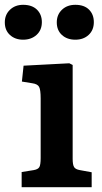

<svg xmlns="http://www.w3.org/2000/svg" viewBox="-53 -778 425 798"><path d="M37 0V-63L87 -71Q105 -74 110.5 -83.5Q116 -93 116 -121V-369Q116 -405 109.5 -417Q103 -429 81 -432L38 -439L45 -505L235 -515L249 -508V-118Q249 -93 255 -83.5Q261 -74 279 -71L328 -62V0ZM260 -613Q226 -613 204.5 -632.5Q183 -652 183 -685Q183 -717 204.5 -737.5Q226 -758 260 -758Q297 -758 317 -738Q337 -718 337 -686Q337 -653 315.5 -633Q294 -613 260 -613ZM43 -613Q10 -613 -11.5 -632.5Q-33 -652 -33 -685Q-33 -717 -11.5 -737.5Q10 -758 43 -758Q80 -758 100.5 -738Q121 -718 121 -686Q121 -653 99 -633Q77 -613 43 -613Z"/></svg>

Font: Literata SemiBold
Style: Regular
Weight: 600
Designer: Latin by Veronika Burian and Jose Scaglione. Greek by Irene Vlachou. Cyrillic by Vera Evstafieva.
Foundry: TypeTogether
Version: Version 3.103; ttfautohint (v1.8.4.7-5d5b);gftools[0.9.29]